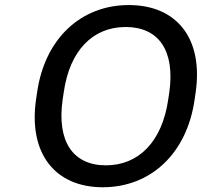

<svg xmlns="http://www.w3.org/2000/svg" viewBox="-20 -749 818 778"><path d="M396.5 9.8C589.4 9.8 737.3 -125.5 768.6 -345.7L772.9 -375C804.2 -593.8 695.8 -728.5 502 -728.5C308.6 -728.5 161.6 -593.3 130.4 -375L126 -345.7C94.7 -126.5 203.6 9.8 396.5 9.8ZM409.2 -79.1C275.9 -79.1 209.5 -175.3 233.9 -345.7L238.3 -375C262.2 -544.4 356 -639.6 489.3 -639.6C623 -639.6 689.9 -543.9 666 -375L661.6 -345.7C637.2 -175.8 542.5 -79.1 409.2 -79.1Z"/></svg>

Font: Winston
Style: Italic
Weight: 400
Italic angle: -8.13011°
Designer: Vernon Adams, Kim Jin-seong, David Berlow, Cristiano Sobral
Foundry: The Winston Project Authors
Version: Version 3.004